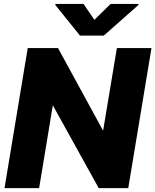

<svg xmlns="http://www.w3.org/2000/svg" viewBox="-20 -977 807 997"><path d="M766.6 -727.5 646 0H492.7L255.4 -428.2H253.9L183.1 0H3.4L124 -727.5H281.2L514.6 -299.8H515.6L586.9 -727.5ZM413.6 -956.5 470.2 -874 554.2 -956.5H699.7L698.7 -951.2L519 -792H395.5L267.1 -951.2L268.1 -956.5Z"/></svg>

Font: Inter Display Extra Bold
Style: Italic
Weight: 800
Italic angle: -9.39999°
Designer: Rasmus Andersson
Foundry: rsms
Version: Version 4.000;git-4fc901f